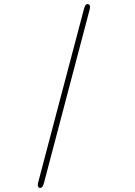

<svg xmlns="http://www.w3.org/2000/svg" viewBox="-20 -782 659 937"><path d="M407.5 -762Q413 -762 416.2 -758.2Q419.5 -754.5 419.5 -747.5Q419.5 -743.5 418 -737.5L194.5 111Q191.5 123 187 129Q182.5 135 175.5 135Q169.5 135 167 131Q164.5 127 164.5 121Q164.5 114.5 165.5 111L389.5 -737.5Q393 -750 396.8 -756Q400.5 -762 407.5 -762Z"/></svg>

Font: Sono ExtraLight
Style: Regular
Weight: 200
Designer: Tyler Finck
Foundry: Tyler Finck
Version: Version 2.112